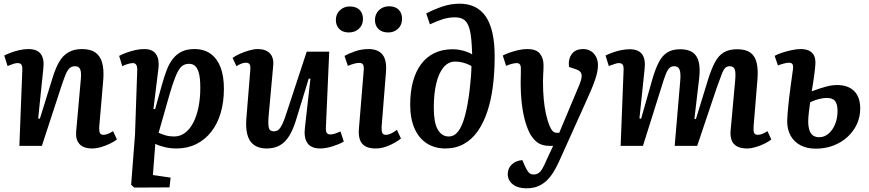

<svg xmlns="http://www.w3.org/2000/svg" viewBox="-20 -791 4709 1041"><path d="M614 -35Q602 -25 579 -13.5Q556 -2 529.5 6Q503 14 479 14Q433 14 411 -10Q389 -34 393 -79L418 -359Q422 -400 414.5 -416Q407 -432 387 -432Q369 -432 357.5 -421.5Q346 -411 336.5 -388.5Q327 -366 314 -327L207 0H85L101 -412Q102 -432 96 -440.5Q90 -449 76 -449Q66 -449 53 -445Q40 -441 21 -433L3 -490Q14 -496 36 -504.5Q58 -513 84 -519Q110 -525 134 -525Q181 -525 201 -498.5Q221 -472 215 -420L187 -149L196 -147L266 -372Q282 -424 302 -457.5Q322 -491 352 -508Q382 -525 425 -525Q471 -525 497.5 -506Q524 -487 534 -450.5Q544 -414 540 -360L518 -103Q517 -80 521.5 -70Q526 -60 542 -60Q553 -60 567 -66Q581 -72 593 -80Z M724 -408Q725 -429 719 -439Q713 -449 700 -449Q689 -449 671 -443.5Q653 -438 643 -432L626 -488Q643 -497 664.5 -505Q686 -513 711.5 -519Q737 -525 762 -525Q808 -525 826.5 -496.5Q845 -468 839 -420L812 -201L821 -199L857 -328Q870 -375 884 -411.5Q898 -448 918 -473Q938 -498 966 -511.5Q994 -525 1034 -525Q1087 -525 1122.5 -499Q1158 -473 1176 -425.5Q1194 -378 1194 -310Q1194 -238 1176.5 -178.5Q1159 -119 1125 -76Q1091 -33 1043.5 -9.5Q996 14 937 14Q902 14 870.5 6Q839 -2 822 -11L809 158L905 172L899 225L708 226L691 211L712 -61ZM1005 -445Q986 -445 971.5 -436Q957 -427 944 -402.5Q931 -378 916.5 -334.5Q902 -291 883 -222L840 -71Q857 -63 878 -57Q899 -51 924 -51Q957 -51 983.5 -71Q1010 -91 1028.5 -127Q1047 -163 1056.5 -211.5Q1066 -260 1066 -315Q1066 -339 1064 -362Q1062 -385 1055.5 -404Q1049 -423 1037 -434Q1025 -445 1005 -445Z M1241 -477Q1257 -489 1281 -499.5Q1305 -510 1331 -517.5Q1357 -525 1377 -525Q1422 -525 1444 -501Q1466 -477 1461 -432L1436 -157Q1433 -114 1438 -96.5Q1443 -79 1465 -79Q1480 -79 1490.5 -88Q1501 -97 1511.5 -119.5Q1522 -142 1535 -183L1643 -511H1765L1747 -100Q1746 -80 1751.5 -71Q1757 -62 1771 -62Q1783 -62 1797.5 -67Q1812 -72 1826 -78L1844 -24Q1832 -16 1816 -9.5Q1800 -3 1782.5 2.5Q1765 8 1748 11Q1731 14 1717 14Q1667 14 1647 -15Q1627 -44 1633 -96L1663 -364L1654 -365L1584 -137Q1568 -86 1547 -52.5Q1526 -19 1496.5 -2.5Q1467 14 1426 14Q1364 14 1336.5 -26.5Q1309 -67 1316 -152L1337 -410Q1339 -435 1333 -443Q1327 -451 1313 -451Q1302 -451 1288.5 -446Q1275 -441 1262 -432Z M1952 -409Q1954 -431 1948.5 -440.5Q1943 -450 1928 -450Q1915 -450 1900.5 -446Q1886 -442 1866 -434L1848 -488Q1867 -499 1903 -512Q1939 -525 1979 -525Q2011 -525 2033.5 -512.5Q2056 -500 2066 -473Q2076 -446 2073 -404L2049 -103Q2048 -82 2052.5 -71Q2057 -60 2073 -60Q2085 -60 2100 -67Q2115 -74 2132 -87L2154 -40Q2142 -30 2120.5 -17.5Q2099 -5 2072 4.5Q2045 14 2017 14Q1980 14 1959 1Q1938 -12 1930.5 -36.5Q1923 -61 1926 -93ZM1801 -683Q1801 -715 1823 -735.5Q1845 -756 1876 -756Q1910 -756 1929 -738Q1948 -720 1948 -688Q1948 -656 1926.5 -635.5Q1905 -615 1871 -615Q1839 -615 1820 -633.5Q1801 -652 1801 -683ZM2013 -683Q2013 -715 2035 -736Q2057 -757 2090 -757Q2123 -757 2141.5 -738.5Q2160 -720 2160 -689Q2160 -656 2138.5 -635.5Q2117 -615 2085 -615Q2051 -615 2032 -633.5Q2013 -652 2013 -683Z M2291 -718Q2333 -740 2378.5 -755.5Q2424 -771 2473 -771Q2518 -771 2553.5 -754Q2589 -737 2613 -702.5Q2637 -668 2649.5 -614Q2662 -560 2662 -485Q2662 -400 2652.5 -324.5Q2643 -249 2622.5 -187Q2602 -125 2570.5 -80Q2539 -35 2495 -10.5Q2451 14 2394 14Q2338 14 2295 -13Q2252 -40 2228 -93.5Q2204 -147 2204 -224Q2204 -293 2219 -348.5Q2234 -404 2263 -443Q2292 -482 2335 -503Q2378 -524 2435 -524Q2453 -524 2472.5 -520.5Q2492 -517 2510 -510.5Q2528 -504 2540 -496Q2539 -522 2538 -542Q2537 -562 2535 -581Q2530 -627 2519.5 -652Q2509 -677 2491 -687Q2473 -697 2447 -697Q2411 -697 2378 -686Q2345 -675 2311 -659ZM2413 -51Q2443 -51 2464.5 -79Q2486 -107 2501.5 -165Q2517 -223 2527 -309Q2531 -346 2533.5 -377Q2536 -408 2536 -433Q2522 -441 2508 -446Q2494 -451 2479.5 -454Q2465 -457 2448 -457Q2410 -457 2384 -425Q2358 -393 2345 -337Q2332 -281 2332 -208Q2332 -168 2337 -138.5Q2342 -109 2353 -89.5Q2364 -70 2379 -60.5Q2394 -51 2413 -51Z M3024 56Q3008 93 2991 124.5Q2974 156 2952.5 179.5Q2931 203 2902.5 216.5Q2874 230 2834 230Q2788 230 2760.5 208.5Q2733 187 2733 153Q2733 121 2755 100.5Q2777 80 2812 77L2826 109Q2834 126 2840.5 136Q2847 146 2854.5 150.5Q2862 155 2873 155Q2888 155 2899 148Q2910 141 2920.5 123.5Q2931 106 2943 77L2979 0H2962Q2925 0 2901.5 -13.5Q2878 -27 2857 -60Q2841 -88 2828.5 -130Q2816 -172 2809.5 -226.5Q2803 -281 2803 -345Q2803 -356 2803.5 -369.5Q2804 -383 2804 -396.5Q2804 -410 2804 -420Q2804 -436 2798 -442.5Q2792 -449 2781 -449Q2771 -449 2754 -444.5Q2737 -440 2724 -434L2706 -490Q2719 -497 2741 -505Q2763 -513 2789 -519Q2815 -525 2839 -525Q2887 -525 2907 -500.5Q2927 -476 2927 -437Q2927 -425 2926.5 -412Q2926 -399 2925 -384.5Q2924 -370 2924 -351Q2924 -298 2928 -254Q2932 -210 2940 -173.5Q2948 -137 2961 -106Q2967 -92 2973 -84.5Q2979 -77 2985.5 -74Q2992 -71 2999 -71H3012L3122 -333Q3132 -358 3133.5 -374Q3135 -390 3127.5 -400Q3120 -410 3101 -416L3065 -428Q3060 -471 3080 -498Q3100 -525 3142 -525Q3166 -525 3183.5 -514Q3201 -503 3211.5 -483.5Q3222 -464 3222 -438Q3222 -420 3218 -400Q3214 -380 3205.5 -355.5Q3197 -331 3183.5 -299.5Q3170 -268 3151 -226Z M3668 -351Q3672 -395 3664.5 -413.5Q3657 -432 3635 -432Q3620 -432 3609.5 -422Q3599 -412 3589.5 -388Q3580 -364 3567 -321L3466 0H3345L3361 -411Q3362 -432 3356 -440.5Q3350 -449 3335 -449Q3326 -449 3313.5 -444.5Q3301 -440 3281 -433L3263 -490Q3279 -498 3301 -506Q3323 -514 3347.5 -519Q3372 -524 3394 -524Q3441 -524 3461 -497.5Q3481 -471 3475 -417L3447 -149L3456 -147L3518 -365Q3534 -419 3552.5 -454.5Q3571 -490 3598.5 -507Q3626 -524 3668 -524Q3711 -524 3735.5 -507Q3760 -490 3768.5 -455Q3777 -420 3771 -368L3745 -147L3753 -145L3820 -363Q3838 -419 3857 -454.5Q3876 -490 3904.5 -507Q3933 -524 3977 -524Q4023 -524 4048.5 -505.5Q4074 -487 4082.5 -450.5Q4091 -414 4087 -363L4066 -107Q4064 -82 4068.5 -71Q4073 -60 4089 -60Q4101 -60 4114.5 -65.5Q4128 -71 4141 -80L4162 -35Q4148 -23 4125 -12Q4102 -1 4077 6.5Q4052 14 4031 14Q3997 14 3976 2.5Q3955 -9 3947 -30Q3939 -51 3941 -80L3966 -355Q3970 -399 3963.5 -415.5Q3957 -432 3936 -432Q3923 -432 3913.5 -424Q3904 -416 3894 -391Q3884 -366 3866 -315L3760 0H3638Z M4381 -296Q4427 -313 4459 -321.5Q4491 -330 4518 -330Q4578 -330 4611 -297.5Q4644 -265 4644 -202Q4644 -157 4626 -118Q4608 -79 4575.5 -49Q4543 -19 4499 -2Q4455 15 4403 15Q4355 15 4320 -3.5Q4285 -22 4266.5 -55.5Q4248 -89 4248 -135Q4248 -149 4250.5 -180Q4253 -211 4257.5 -251Q4262 -291 4268 -333.5Q4274 -376 4279 -413Q4282 -434 4277 -442.5Q4272 -451 4258 -451Q4248 -451 4231.5 -447Q4215 -443 4198 -436L4180 -488Q4195 -497 4219.5 -505Q4244 -513 4271.5 -519Q4299 -525 4321 -525Q4349 -525 4367 -516Q4385 -507 4393.5 -490Q4402 -473 4401 -445Q4400 -424 4394.5 -383Q4389 -342 4381 -296ZM4373 -237Q4371 -224 4369 -210Q4367 -196 4365.5 -182Q4364 -168 4363 -155.5Q4362 -143 4362 -134Q4362 -90 4376.5 -68.5Q4391 -47 4421 -47Q4450 -47 4472.5 -66.5Q4495 -86 4508 -118Q4521 -150 4521 -189Q4521 -227 4507.5 -243.5Q4494 -260 4462 -260Q4445 -260 4422 -254.5Q4399 -249 4373 -237Z"/></svg>

Font: Literata 18pt SemiBold
Style: Italic
Weight: 600
Italic angle: -2°
Designer: Latin by Veronika Burian and Jose Scaglione. Greek by Irene Vlachou. Cyrillic by Vera Evstafieva
Foundry: TypeTogether
Version: Version 3.103;gftools[0.9.29]